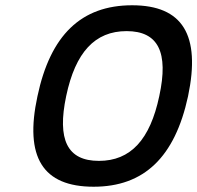

<svg xmlns="http://www.w3.org/2000/svg" viewBox="-20 -699 748 728"><path d="M335 9C142 9 72 -103 122 -334C171 -566 288 -679 481 -679C672 -679 742 -567 693 -334C643 -103 526 9 335 9ZM231 -335C196 -169 235 -89 355 -89C475 -89 549 -169 584 -335C620 -501 580 -581 460 -581C340 -581 266 -501 231 -335Z"/></svg>

Font: LT Wave Text Medium Italic
Style: Regular
Weight: 500
Designer: Daniel Lyons
Version: Version 2.5 (Glyphs App)